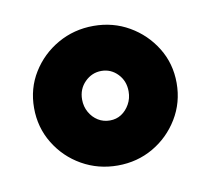

<svg xmlns="http://www.w3.org/2000/svg" viewBox="-45 -753 415 378"><g transform="rotate(-10 162.5 -564.5)"><path d="M163 -704Q202 -704 234 -685.5Q266 -667 285.5 -635.5Q305 -604 305 -565Q305 -526 285.5 -494Q266 -462 234 -443.5Q202 -425 163 -425Q124 -425 91.5 -443.5Q59 -462 39.5 -494Q20 -526 20 -565Q20 -604 39.5 -635.5Q59 -667 91.5 -685.5Q124 -704 163 -704ZM163 -614Q144 -614 130 -600Q116 -586 116 -565Q116 -551 122.5 -539.5Q129 -528 139.5 -521.5Q150 -515 163 -515Q176 -515 186 -521.5Q196 -528 202.5 -539.5Q209 -551 209 -565Q209 -586 195.5 -600Q182 -614 163 -614Z"/></g></svg>

Font: Exo 2 Black
Style: Regular
Weight: 900
Designer: Natanael Gama
Foundry: Natanael Gama
Version: Version 2.010